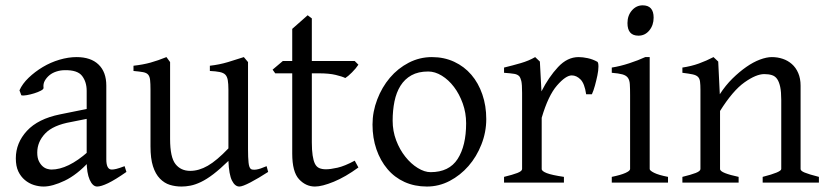

<svg xmlns="http://www.w3.org/2000/svg" viewBox="-20 -682 3093 717"><path d="M452.1 -40Q410.2 -10.7 383.8 2Q357.4 14.6 342.8 14.6Q326.2 14.6 314.9 -10.7Q303.7 -36.1 303.7 -80.1V-342.8Q303.7 -376 286.6 -398.4Q269.5 -420.9 221.7 -419.9Q206.1 -419.9 190.9 -415Q175.8 -410.2 165 -401.4Q154.3 -392.6 147.5 -380.9Q140.6 -369.1 142.6 -353.5Q142.6 -348.6 132.3 -343.3Q122.1 -337.9 107.9 -333.5Q93.8 -329.1 80.1 -326.7Q66.4 -324.2 59.6 -326.2L52.7 -344.7Q63.5 -369.1 86.9 -391.6Q110.4 -414.1 139.6 -431.6Q168.9 -449.2 202.1 -459Q235.4 -468.8 265.6 -468.8Q319.3 -468.8 348.1 -440.9Q377 -413.1 377 -362.3V-86.9Q377 -48.8 397.5 -48.8Q404.3 -48.8 414.6 -51.3Q424.8 -53.7 445.3 -61.5ZM246.1 -226.6Q178.7 -214.8 148.9 -183.6Q119.1 -152.3 119.1 -112.3Q119.1 -92.8 125 -80.6Q130.9 -68.4 139.2 -61Q147.5 -53.7 156.7 -51.3Q166 -48.8 171.9 -48.8Q233.4 -48.8 308.6 -115.2L313.5 -79.1Q267.6 -29.3 221.7 -7.3Q175.8 14.6 142.6 14.6Q125 14.6 106.4 8.8Q87.9 2.9 72.8 -9.8Q57.6 -22.5 48.3 -42Q39.1 -61.5 39.1 -90.8Q39.1 -148.4 80.6 -193.4Q122.1 -238.3 204.1 -254.9L358.4 -286.1L363.3 -250Z M981.4 -40Q945.3 -16.6 915.5 -1Q885.7 14.6 874 14.6Q857.4 14.6 846.2 -7.8Q835 -30.3 833 -81.1Q801.8 -50.8 776.9 -31.7Q752 -12.7 730.5 -2.4Q709 7.8 691.4 11.2Q673.8 14.6 658.2 14.6Q634.8 14.6 614.3 8.3Q593.8 2 577.1 -15.1Q560.5 -32.2 551.3 -61Q542 -89.8 542 -135.7V-346.7Q542 -370.1 540.5 -383.3Q539.1 -396.5 533.2 -403.3Q527.3 -410.2 514.2 -412.6Q501 -415 478.5 -417V-436.5Q513.7 -440.4 542 -448.2Q570.3 -456.1 601.6 -468.8L615.2 -450.2V-163.1Q615.2 -94.7 635.3 -69.3Q655.3 -43.9 690.4 -43.9Q722.7 -43.9 755.9 -63Q789.1 -82 833 -127.9V-346.7Q833 -369.1 830.6 -382.8Q828.1 -396.5 821.3 -403.3Q814.5 -410.2 800.3 -413.1Q786.1 -416 763.7 -417V-436.5Q798.8 -440.4 831.5 -450.2Q864.3 -460 890.6 -468.8L906.2 -450.2V-124Q906.2 -93.8 908.2 -74.7Q910.2 -55.7 917 -50.8Q922.9 -46.9 937 -48.8Q951.2 -50.8 975.6 -61.5L981.4 -40Z M1318.4 -56.6Q1270.5 -21.5 1226.6 -3.4Q1182.6 14.6 1156.2 14.6Q1122.1 14.6 1096.7 -12.7Q1071.3 -40 1071.3 -108.4V-408.2H1007.8L998 -421.9L1036.1 -454.1H1071.3V-574.2L1128.9 -625L1144.5 -613.3V-454.1H1304.7L1318.4 -440.4Q1309.6 -426.8 1294.4 -411.6Q1279.3 -396.5 1269.5 -390.6Q1257.8 -396.5 1233.4 -402.3Q1209 -408.2 1169.9 -408.2H1144.5V-150.4Q1144.5 -121.1 1147.5 -101.6Q1150.4 -82 1156.2 -70.3Q1162.1 -58.6 1172.4 -54.2Q1182.6 -49.8 1197.3 -49.8Q1213.9 -49.8 1240.2 -55.7Q1266.6 -61.5 1304.7 -82L1318.4 -56.6Z M1795.9 -237.3Q1795.9 -188.5 1777.8 -142.6Q1759.8 -96.7 1729.5 -62Q1699.2 -27.3 1659.2 -6.3Q1619.1 14.6 1574.2 14.6Q1528.3 14.6 1490.7 -2.4Q1453.1 -19.5 1426.8 -50.8Q1400.4 -82 1385.7 -124.5Q1371.1 -167 1371.1 -216.8Q1371.1 -264.6 1388.7 -310.5Q1406.2 -356.4 1436 -391.6Q1465.8 -426.8 1506.3 -447.8Q1546.9 -468.8 1592.8 -468.8Q1638.7 -468.8 1676.3 -451.2Q1713.9 -433.6 1740.2 -402.8Q1766.6 -372.1 1781.2 -329.6Q1795.9 -287.1 1795.9 -237.3ZM1720.7 -221.7Q1720.7 -260.7 1708 -295.9Q1695.3 -331.1 1675.3 -357.4Q1655.3 -383.8 1629.9 -399.4Q1604.5 -415 1579.1 -415Q1542 -415 1516.6 -400.9Q1491.2 -386.7 1475.6 -361.8Q1460 -336.9 1453.1 -303.2Q1446.3 -269.5 1446.3 -231.4Q1446.3 -192.4 1459.5 -157.7Q1472.7 -123 1493.7 -96.7Q1514.6 -70.3 1540 -54.7Q1565.4 -39.1 1587.9 -39.1Q1657.2 -39.1 1689 -88.4Q1720.7 -137.7 1720.7 -221.7Z M2210.9 -451.2Q2214.8 -448.2 2214.8 -433.6Q2214.8 -418.9 2210.9 -400.4Q2207 -381.8 2201.7 -362.3Q2196.3 -342.8 2190.4 -330.1H2168.9Q2163.1 -370.1 2147.9 -385.3Q2132.8 -400.4 2115.2 -400.4Q2092.8 -400.4 2060.1 -362.8Q2027.3 -325.2 2002.9 -242.2V-50.8Q2002.9 -43 2021.5 -35.6Q2040 -28.3 2085.9 -21.5V0H1862.3V-21.5Q1894.5 -29.3 1912.1 -36.1Q1929.7 -43 1929.7 -50.8V-335Q1929.7 -367.2 1926.8 -379.4Q1923.8 -391.6 1918.9 -397.5Q1912.1 -404.3 1900.4 -406.2Q1888.7 -408.2 1862.3 -410.2V-429.7Q1894.5 -437.5 1924.8 -446.3Q1955.1 -455.1 1978.5 -468.8L1996.1 -452.1L2002 -340.8Q2029.3 -394.5 2064 -431.6Q2098.6 -468.8 2140.6 -468.8Q2156.2 -468.8 2174.8 -464.8Q2193.4 -460.9 2210.9 -451.2Z M2420.9 -616.2Q2420.9 -587.9 2404.8 -568.4Q2388.7 -548.8 2364.3 -548.8Q2323.2 -548.8 2323.2 -595.7Q2323.2 -624 2339.8 -643.1Q2356.4 -662.1 2379.9 -662.1Q2420.9 -662.1 2420.9 -616.2ZM2264.6 0V-21.5Q2297.9 -28.3 2315.4 -36.1Q2333 -43.9 2333 -50.8V-327.1Q2333 -352.5 2332 -367.7Q2331.1 -382.8 2324.7 -391.6Q2318.4 -400.4 2304.2 -404.3Q2290 -408.2 2264.6 -410.2V-429.7Q2295.9 -434.6 2330.1 -445.8Q2364.3 -457 2389.6 -468.8H2406.2V-50.8Q2406.2 -44.9 2422.9 -36.6Q2439.5 -28.3 2474.6 -21.5V0Z M2828.1 0V-21.5Q2897.5 -39.1 2897.5 -50.8V-308.6Q2897.5 -338.9 2893.6 -357.4Q2889.6 -376 2882.3 -386.7Q2875 -397.5 2862.8 -401.4Q2850.6 -405.3 2834 -405.3Q2803.7 -405.3 2760.3 -374.5Q2716.8 -343.8 2668.9 -267.6V-50.8Q2668.9 -43 2687.5 -35.6Q2706.1 -28.3 2738.3 -21.5V0H2528.3V-21.5Q2560.5 -29.3 2578.1 -36.1Q2595.7 -43 2595.7 -50.8V-346.7Q2595.7 -365.2 2594.2 -377Q2592.8 -388.7 2586.4 -395Q2580.1 -401.4 2566.4 -404.3Q2552.7 -407.2 2528.3 -410.2V-429.7Q2561.5 -434.6 2589.8 -444.8Q2618.2 -455.1 2644.5 -468.8L2662.1 -452.1L2668 -330.1Q2689.5 -363.3 2715.3 -388.7Q2741.2 -414.1 2767.1 -432.1Q2793 -450.2 2817.9 -459.5Q2842.8 -468.8 2862.3 -468.8Q2883.8 -468.8 2902.8 -462.4Q2921.9 -456.1 2937 -442.9Q2952.1 -429.7 2960.9 -409.2Q2969.7 -388.7 2969.7 -362.3V-50.8Q2969.7 -43.9 2984.9 -37.6Q3000 -31.2 3038.1 -21.5V0Z"/></svg>

Font: Podda
Style: Regular
Weight: 400
Designer: Md. Tanbin Islam Siyam
Foundry: Tanbin Islam Siyam
Version: Version 0.258